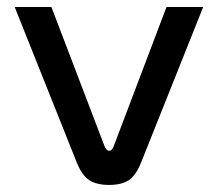

<svg xmlns="http://www.w3.org/2000/svg" viewBox="-20 -520 623 549"><path d="M22 -500H127L278.8 -102.1Q284.2 -88.9 292 -88.9Q300.8 -88.9 305.2 -102.1L456.1 -500H561L383.8 -56.2Q369.6 -20 349.4 -5.6Q329.1 8.8 292 8.8Q254.9 8.8 234.1 -5.6Q213.4 -20 199.2 -56.2Z"/></svg>

Font: LT Wave
Style: Regular
Weight: 400
Designer: Daniel Lyons
Version: Version 2.5 (Glyphs App)